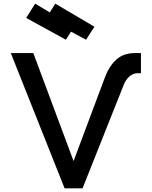

<svg xmlns="http://www.w3.org/2000/svg" viewBox="-20 -1029 829 1049"><path d="M39 -739H162L382 -149L552 -603Q575 -666 614.5 -702.5Q654 -739 717 -739H750V-629H733Q706 -629 686 -610.5Q666 -592 655 -563L431 0H333ZM172 -1009 252 -961 282 -1009 496 -883 450 -812 368 -856 340 -812 123 -931Z"/></svg>

Font: Involve SemiBold
Style: Regular
Weight: 600
Designer: Stefan Peev
Foundry: Context Ltd.
Version: Version 1.001